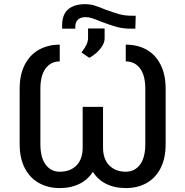

<svg xmlns="http://www.w3.org/2000/svg" viewBox="-20 -911 908 940"><path d="M644.5 -834 642.6 -770.5H623Q582 -770.5 549.3 -779.8Q516.6 -789.1 472.7 -805.7Q445.3 -817.4 429.7 -822.3Q414.1 -827.1 398.4 -827.1Q376 -827.1 362.3 -815.4Q348.6 -803.7 348.6 -779.3V-770.5H284.2V-787.1Q284.2 -839.8 313.5 -865.2Q342.8 -890.6 397.5 -890.6Q420.9 -890.6 441.9 -884.3Q462.9 -877.9 493.2 -865.2Q532.2 -850.6 561 -842.3Q589.8 -834 626 -834ZM411.1 -725.6V-771.5H492.2V-722.7Q492.2 -705.1 481 -686.5Q469.7 -668 452.1 -652.3Q434.6 -636.7 417 -627.9L378.9 -654.3Q395.5 -675.8 403.3 -692.4Q411.1 -709 411.1 -725.6ZM177.7 -475.6V-206.1Q177.7 -139.6 203.6 -105Q229.5 -70.3 272.5 -70.3Q324.2 -70.3 354.5 -101.1Q384.8 -131.8 384.8 -189.5V-387.7H465.8V-189.5Q465.8 -125 440.9 -80.1Q416 -35.2 372.6 -12.7Q329.1 9.8 272.5 9.8Q215.8 9.8 171.4 -14.6Q127 -39.1 101.6 -87.4Q76.2 -135.7 76.2 -206.1V-475.6Q76.2 -545.9 101.6 -594.7Q127 -643.6 171.4 -668Q215.8 -692.4 272.5 -692.4V-610.4Q229.5 -610.4 203.6 -576.2Q177.7 -542 177.7 -475.6ZM791 -475.6V-206.1Q791 -135.7 766.1 -87.4Q741.2 -39.1 697.3 -14.6Q653.3 9.8 595.7 9.8Q539.1 9.8 496.1 -12.7Q453.1 -35.2 428.7 -80.1Q404.3 -125 404.3 -189.5V-387.7H484.4V-189.5Q484.4 -131.8 515.1 -101.1Q545.9 -70.3 595.7 -70.3Q639.6 -70.3 665.5 -105Q691.4 -139.6 691.4 -206.1V-475.6Q691.4 -542 665.5 -576.2Q639.6 -610.4 595.7 -610.4V-692.4Q653.3 -692.4 697.3 -668Q741.2 -643.6 766.1 -594.7Q791 -545.9 791 -475.6Z"/></svg>

Font: Pretendard Std Variable
Style: Regular
Weight: 400
Designer: Base glyphs from Inter by Rasmus Andersson; Hangeul glyphs from Noto Sans CJK(Source Han Sans) by Jang Soo-young and Kan
Foundry: Kil Hyung-jin
Version: Version 1.309;Glyphs 3.2 (3225)